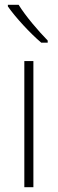

<svg xmlns="http://www.w3.org/2000/svg" viewBox="-20 -836 242 805"><path d="M58 -816H13V-809C45 -763 106 -697 153 -657H180V-666C140 -707 87 -769 58 -816ZM120 -51V-580H82V-51Z"/></svg>

Font: Noto Sans Tamil UI SemiCondensed ExtraLight
Style: Regular
Weight: 200
Width: 4
Designer: Jelle Bosma - Monotype Design Team
Foundry: Monotype Imaging Inc.
Version: Version 2.004